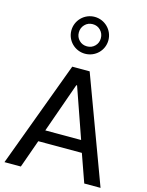

<svg xmlns="http://www.w3.org/2000/svg" viewBox="-146 -1112 922 1201"><g transform="rotate(15 314.5 -512.0)"><path d="M314.5 -1023.9C248.5 -1023.9 194.8 -970.2 194.8 -904.3C194.8 -837.9 248.5 -785.2 314.5 -785.2C380.9 -785.2 434.6 -837.9 434.6 -904.3C434.6 -970.2 380.9 -1023.9 314.5 -1023.9ZM314.5 -976.6C334.5 -976.6 351.6 -969.7 365.2 -955.6C378.9 -941.4 385.7 -924.3 385.7 -904.3C385.7 -884.3 378.9 -867.2 365.2 -853.5C351.6 -839.8 334.5 -833 314.5 -833C294.4 -833 277.3 -839.8 263.7 -853.5C250 -867.2 243.2 -884.3 243.2 -904.3C243.2 -924.3 250 -941.4 263.7 -955.6C277.3 -969.7 294.4 -976.6 314.5 -976.6ZM456.5 -181.2 520.5 0H626L371.6 -686.5H258.8L3.9 0H109.9L174.3 -181.2ZM318.4 -581.1 431.2 -257.8H199.2L313.5 -581.1Z"/></g></svg>

Font: Estedad Medium
Style: Regular
Weight: 500
Designer: Amin Abedi
Version: Version 7.3